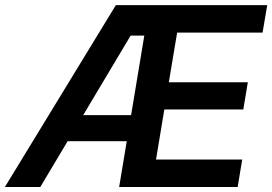

<svg xmlns="http://www.w3.org/2000/svg" viewBox="-44 -748 1089 768"><path d="M-24.4 0 419.4 -727.5H1024.9L1006.3 -617.7H664.6L631.3 -418.9H947.3L929.2 -310.1H613.3L580.1 -109.9H924.8L906.7 0H432.6L533.2 -605.5H478.5L117.2 0ZM175.3 -183.1 192.4 -287.6H546.9L529.8 -183.1Z"/></svg>

Font: Inter 18pt SemiBold
Style: Italic
Weight: 600
Italic angle: -9.3988°
Designer: Rasmus Andersson
Foundry: rsms
Version: Version 4.001;git-66647c0bb